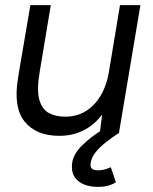

<svg xmlns="http://www.w3.org/2000/svg" viewBox="-20 -520 598 752"><path d="M136 -242Q123 -168 134 -129.5Q145 -91 172 -77Q199 -63 236 -63Q300 -63 344.5 -107Q389 -151 405 -229L450 -500H530L446 0H371L380 -71Q316 12 212 12Q121 12 76 -44.5Q31 -101 51 -216L55 -242L99 -500H179ZM366 212Q313 212 284.5 187.5Q256 163 263 116Q268 83 301 50Q334 17 380 -11L447 0Q422 16 397.5 35Q373 54 355.5 75Q338 96 335 120Q331 147 362 147Q381 147 395.5 142Q410 137 414 135L434 194Q405 212 366 212Z"/></svg>

Font: Figtree
Style: Italic
Weight: 400
Italic angle: -9.5°
Foundry: Erik Kennedy
Version: Version 2.001; ttfautohint (v1.8.4.7-5d5b);gftools[0.9.27]